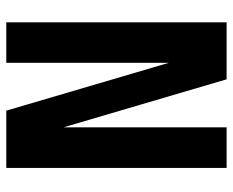

<svg xmlns="http://www.w3.org/2000/svg" viewBox="-85 -655 740 610"><g transform="rotate(90 285.0 -350.0)"><path d="M384.5 -700H513.5V0H331.5L179.5 -516.5V0H51V-700H232L384.5 -182Z"/></g></svg>

Font: League Mono Narrow SemiBold
Style: Regular
Weight: 600
Width: 3
Designer: Tyler Finck
Foundry: The League of Moveable Type / Tyler Finck
Version: Version 2.210